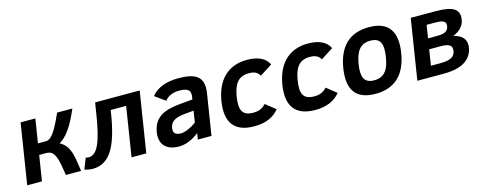

<svg xmlns="http://www.w3.org/2000/svg" viewBox="-29 -1043 3925 1573"><g transform="rotate(-15 1933.5 -256.0)"><path d="M270.1 -512H145.1L64 0H189L223.1 -215H281.1C325.5 -215 344.1 -192 357 -161C375.9 -115.6 382.3 -59.7 392 0H521C504.3 -111.1 499.2 -217.7 409.7 -263C442 -282.3 472.1 -311.8 499.7 -351.5C527.3 -391.2 555.4 -444.7 584.1 -512H455.1C431.4 -459.3 411.7 -419.3 396.1 -392C380.4 -364.7 365.3 -344 350.8 -330C336.2 -316 320.6 -309 303.9 -309H237.9Z M884.4 -419H1015.4L949 0H1074L1155.1 -512H777.1L760.3 -406C743 -296.7 722.7 -216.8 699.4 -166.5C676.1 -116.2 647.1 -91 612.4 -91C604.4 -91 595.6 -92.3 586 -95L549.6 -4C562.6 2.3 597.7 9 618.6 9C688.6 9 744.1 -22.7 785.1 -86C826.2 -149.3 857.5 -249.7 879.3 -387Z M1484.5 -527C1385.6 -527 1302 -497 1256.2 -437L1344.2 -374C1368.6 -407.9 1413.2 -427 1466.6 -427C1529.1 -427 1566.3 -412.6 1556.8 -352L1553.1 -329L1443.5 -319C1316.7 -306.8 1222.3 -273.5 1201.8 -144C1185.9 -43.5 1243.3 15 1348.6 15C1405.3 15 1462.2 -7.7 1519.4 -53L1511 0H1627L1682.1 -348C1704 -486.2 1631 -527 1484.5 -527ZM1332.1 -146C1342.5 -211.8 1401.5 -225.7 1473.7 -232L1538.7 -238L1523.2 -140C1499.1 -122.7 1475.3 -109.2 1451.8 -99.5C1428.2 -89.8 1408.8 -85 1393.5 -85C1349.3 -85 1324.9 -100.5 1332.1 -146Z M2008 -95C1910.5 -95 1893.2 -152.6 1909.4 -255C1925.2 -354.8 1960.4 -417 2054 -417C2104.2 -417 2128.7 -401.6 2145.9 -372L2250.5 -439C2225 -496.9 2159.3 -527 2068.5 -527C1901.6 -527 1805.7 -421.3 1779.1 -253C1751.7 -80.5 1817.9 15 1987.6 15C2084.7 15 2151.5 -15.2 2199.6 -73L2115.2 -140C2085.4 -108.4 2057.1 -95 2008 -95Z M2525 -95C2427.5 -95 2410.2 -152.6 2426.4 -255C2442.2 -354.8 2477.4 -417 2571 -417C2621.2 -417 2645.7 -401.6 2662.9 -372L2767.5 -439C2742 -496.9 2676.3 -527 2585.5 -527C2418.6 -527 2322.7 -421.3 2296.1 -253C2268.7 -80.5 2334.9 15 2504.6 15C2601.7 15 2668.5 -15.2 2716.6 -73L2632.2 -140C2602.4 -108.4 2574.1 -95 2525 -95Z M3102.5 -527C2930.6 -527 2840.6 -426.9 2813.4 -255C2784.9 -75 2852.6 15 3016.6 15C3186.7 15 3277.5 -85.2 3304.4 -255C3331.5 -426.4 3273.5 -527 3102.5 -527ZM3034 -95C2942.6 -95 2927.9 -157.1 2943.4 -255C2958.9 -352.7 2993.7 -417 3085 -417C3177.2 -417 3190.1 -354.4 3174.4 -255C3158.9 -157 3124.9 -95 3034 -95Z M3752 -278C3797.1 -295.9 3844.3 -330.1 3853.8 -390C3860.7 -434 3849.2 -465.3 3819.2 -484C3789.1 -502.7 3736.8 -512 3662.1 -512H3454.1L3373 0H3597C3675 0 3734.9 -13.3 3776.8 -40C3818.7 -66.7 3843.5 -104.3 3851.2 -153C3863.4 -229.8 3814.8 -264.3 3752 -278ZM3621.6 -313H3547.6L3565 -423H3634C3687.5 -423 3732.2 -417.8 3724.6 -370C3716.8 -321 3678.9 -313 3621.6 -313ZM3585.3 -90H3512.3L3533.5 -224H3622.5C3685.9 -224 3731.3 -216.5 3722.2 -159C3712.4 -97.5 3650.9 -90 3585.3 -90Z"/></g></svg>

Font: Fog Sans
Style: It
Weight: 700
Foundry: Intel Corporation
Version: Version 1.00